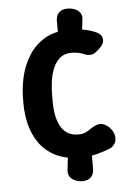

<svg xmlns="http://www.w3.org/2000/svg" viewBox="-52 -638 520 787"><g transform="rotate(-5 208.0 -245.0)"><path d="M208 -459V-553Q208 -575 220.5 -587.5Q233 -600 255 -600H256Q271 -600 285 -594.5Q299 -589 307 -578Q315 -567 313 -552L302 -459ZM303 -38V63Q303 85 290.5 97.5Q278 110 256 110H255Q240 110 226 104Q212 98 204.5 87.5Q197 77 198 62L209 -38ZM257 13Q194 13 152.5 -8.5Q111 -30 86.5 -65.5Q62 -101 52 -143Q42 -185 42 -225V-250Q42 -290 52 -335.5Q62 -381 86.5 -421.5Q111 -462 152.5 -487.5Q194 -513 257 -513Q290 -513 317.5 -507.5Q345 -502 366 -492Q381 -485 386.5 -474Q392 -463 388.5 -450.5Q385 -438 373 -427L361 -416Q348 -404 333.5 -403Q319 -402 302 -410Q283 -418 257 -418Q226 -418 207.5 -401.5Q189 -385 179 -359.5Q169 -334 165.5 -305Q162 -276 162 -250V-225Q162 -203 165.5 -178Q169 -153 179 -131Q189 -109 207.5 -95.5Q226 -82 257 -82Q280 -82 300 -96Q320 -110 335 -115Q349 -120 363 -114Q377 -108 387.5 -96.5Q398 -85 403 -70Q409 -46 399.5 -32Q390 -18 380 -14Q362 -6 327.5 3.5Q293 13 257 13Z"/></g></svg>

Font: Winky Sans Medium
Style: Regular
Weight: 500
Designer: Simon Atzbach
Foundry: typofactur
Version: Version 1.205